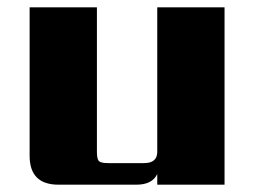

<svg xmlns="http://www.w3.org/2000/svg" viewBox="-20 -505 702 525"><path d="M410 -485H594V0H410V-29Q396 0 353 0H140Q61 0 61 -79V-485H245V-90Q245 -70 250.5 -64.5Q256 -59 276 -59H374Q410 -59 410 -90Z"/></svg>

Font: Sarpanch ExtraBold
Style: Regular
Weight: 800
Designer: Manushi Parikh (Devanagari and Latin), Jyotish Sonowal (Devanagari)
Foundry: Indian Type Foundry
Version: Version 2.004;PS 1.0;hotconv 1.0.78;makeotf.lib2.5.61930; tt